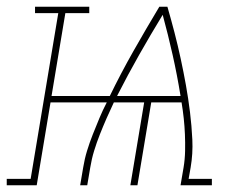

<svg xmlns="http://www.w3.org/2000/svg" viewBox="-79 -550 699 570"><path d="M-59 0V-19H12L94 -511H25V-530H186V-511H115L74 -265H247Q280 -333 317.5 -399Q355 -465 394 -530H418Q429 -492 439 -453.5Q449 -415 457.5 -375.5Q466 -336 473 -297Q480 -258 485 -217.5Q490 -177 492 -135.5Q494 -94 487 -53L481 -19H550V0H457L466 -53Q470 -77 470.5 -102Q471 -127 470 -151Q469 -175 466.5 -198.5Q464 -222 460 -246H370L329 0H308L349 -246H259Q248 -223 237.5 -199Q227 -175 217.5 -151Q208 -127 200.5 -102.5Q193 -78 189 -53L180 0H159L168 -53Q172 -78 179.5 -102.5Q187 -127 196.5 -151Q206 -175 216 -199Q226 -223 238 -246H71L30 0ZM269 -265H457Q447 -327 433.5 -387Q420 -447 404 -506Q368 -447 334 -387Q300 -327 269 -266V-265Q269 -265 269 -265Q269 -265 269 -265Z"/></svg>

Font: Iosevka Curly Slab ThExObl
Style: Regular
Weight: 100
Width: 7
Italic angle: -9°
Monospace: yes
Designer: Belleve Invis
Foundry: Belleve Invis
Version: Version 11.1.0; ttfautohint (v1.8.3)